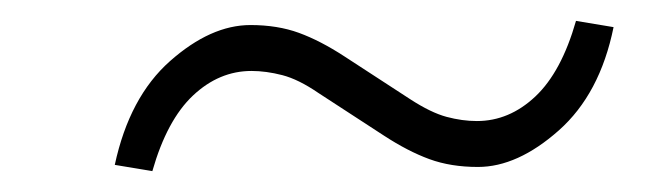

<svg xmlns="http://www.w3.org/2000/svg" viewBox="-20 -472 640 184"><path d="M126 -308 90 -314Q104 -379 143 -413.5Q182 -448 220 -448Q246 -448 266.5 -440.5Q287 -433 310 -418L373 -377Q393 -364 408 -360Q423 -356 437 -356Q468 -356 493 -379.5Q518 -403 532 -452L568 -446Q555 -382 515.5 -347Q476 -312 438 -312Q412 -312 391.5 -319.5Q371 -327 348 -342L285 -383Q266 -396 250.5 -400Q235 -404 221 -404Q190 -404 165 -380.5Q140 -357 126 -308Z"/></svg>

Font: Red Hat Display VF
Style: Italic
Weight: 300
Italic angle: -12°
Designer: Pentagram, MCKL
Foundry: Pentagram, MCKL
Version: Version 1.023